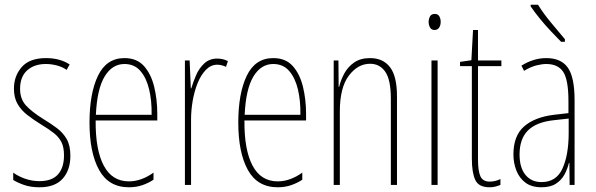

<svg xmlns="http://www.w3.org/2000/svg" viewBox="-20 -783 2522 813"><path d="M278 -123Q278 -63 245.5 -26.5Q213 10 147 10Q110 10 81.5 0Q53 -10 36 -21V-52Q58 -36 87 -26Q116 -16 147 -16Q200 -16 225.5 -44.5Q251 -73 251 -125Q251 -160 240 -181.5Q229 -203 208 -219.5Q187 -236 157 -254Q123 -275 96.5 -295.5Q70 -316 54.5 -342.5Q39 -369 39 -408Q39 -461 72 -499Q105 -537 175 -537Q234 -537 275 -510L262 -487Q246 -499 222 -505.5Q198 -512 174 -512Q125 -512 95 -485Q65 -458 65 -407Q65 -364 89.5 -337Q114 -310 162 -280Q195 -260 221 -240.5Q247 -221 262.5 -194Q278 -167 278 -123Z M507 -537Q560 -537 590 -503Q620 -469 633 -415Q646 -361 646 -301V-273H385Q384 -148 419.5 -81.5Q455 -15 526 -15Q578 -15 630 -52V-22Q609 -8 583 1Q557 10 526 10Q440 10 399.5 -63.5Q359 -137 359 -264Q359 -388 395 -462.5Q431 -537 507 -537ZM507 -512Q455 -512 423 -459Q391 -406 386 -297H622Q623 -356 611.5 -404.5Q600 -453 574.5 -482.5Q549 -512 507 -512Z M900 -535Q910 -535 922.5 -532.5Q935 -530 945 -524L937 -500Q931 -503 921 -506Q911 -509 900 -509Q873 -509 852 -487.5Q831 -466 817 -431.5Q803 -397 796 -356.5Q789 -316 789 -277V0H763V-527H783L788 -409H790Q798 -436 810.5 -465Q823 -494 845 -514.5Q867 -535 900 -535Z M1137 -537Q1190 -537 1220 -503Q1250 -469 1263 -415Q1276 -361 1276 -301V-273H1015Q1014 -148 1049.5 -81.5Q1085 -15 1156 -15Q1208 -15 1260 -52V-22Q1239 -8 1213 1Q1187 10 1156 10Q1070 10 1029.5 -63.5Q989 -137 989 -264Q989 -388 1025 -462.5Q1061 -537 1137 -537ZM1137 -512Q1085 -512 1053 -459Q1021 -406 1016 -297H1252Q1253 -356 1241.5 -404.5Q1230 -453 1204.5 -482.5Q1179 -512 1137 -512Z M1547 -537Q1602 -537 1631.5 -498.5Q1661 -460 1661 -375V0H1635V-365Q1635 -445 1611.5 -479Q1588 -513 1547 -513Q1495 -513 1457 -462.5Q1419 -412 1419 -311V0H1393V-527H1413L1414 -415H1416Q1423 -445 1438.5 -473Q1454 -501 1480.5 -519Q1507 -537 1547 -537Z M1821 -724Q1835 -724 1840.5 -713.5Q1846 -703 1846 -691Q1846 -675 1839 -665.5Q1832 -656 1820 -656Q1807 -656 1801 -666.5Q1795 -677 1795 -690Q1795 -702 1800.5 -713Q1806 -724 1821 -724ZM1833 -527V0H1807V-527Z M2054 -14Q2067 -14 2079.5 -17.5Q2092 -21 2099 -25V0Q2089 4 2078 7Q2067 10 2053 10Q2007 10 1992.5 -21Q1978 -52 1978 -112V-503H1928V-521L1976 -528L1983 -656H2004V-527H2103V-503H2004V-108Q2004 -60 2014 -37Q2024 -14 2054 -14Z M2293 -537Q2356 -537 2384.5 -496.5Q2413 -456 2413 -358V0H2392L2391 -93H2389Q2383 -68 2370.5 -44.5Q2358 -21 2334.5 -5.5Q2311 10 2273 10Q2231 10 2205 -9.5Q2179 -29 2166.5 -61Q2154 -93 2154 -129Q2154 -208 2199 -247.5Q2244 -287 2326 -297L2387 -304V-355Q2387 -445 2365 -478.5Q2343 -512 2293 -512Q2275 -512 2251 -506Q2227 -500 2199 -483L2188 -505Q2239 -537 2293 -537ZM2325 -274Q2251 -266 2215.5 -230.5Q2180 -195 2180 -129Q2180 -73 2205 -42.5Q2230 -12 2273 -12Q2336 -12 2362 -70Q2388 -128 2388 -220V-281ZM2258 -763Q2284 -722 2313.5 -687Q2343 -652 2372 -617V-606H2356Q2337 -625 2313 -650.5Q2289 -676 2266.5 -703.5Q2244 -731 2227 -756V-763Z"/></svg>

Font: Noto Sans Sinhala UI ExtraCondensed Thin
Style: Regular
Weight: 100
Width: 2
Designer: Jelle Bosma - Monotype Design Team
Foundry: Monotype Imaging Inc.
Version: Version 2.006; ttfautohint (v1.8.4.7-5d5b)